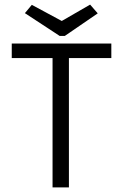

<svg xmlns="http://www.w3.org/2000/svg" viewBox="-20 -813 540 833"><path d="M371 -793 248 -722 118 -792 88 -756 239 -657H261L404 -755ZM208 0H279V-561H463V-624H31V-561H208Z"/></svg>

Font: Inconsolata
Style: Regular
Weight: 400
Monospace: yes
Designer: Raph Levien, Cyreal, Brenton Simpson
Foundry: Raph Levien, Cyreal, Google
Version: Version 3.100